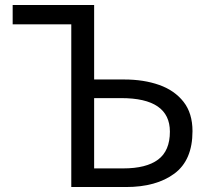

<svg xmlns="http://www.w3.org/2000/svg" viewBox="-20 -753 844 773"><path d="M487 0H267V-655H31V-733H359V-433H480Q559 -433 621 -411Q683 -389 719 -343Q755 -297 755 -225Q755 -108 682 -54Q609 0 487 0ZM476 -75Q569 -75 616.5 -110.5Q664 -146 664 -223Q664 -358 468 -358H359V-75Z"/></svg>

Font: Source Han Sans & Saira Hybrid
Style: Regular
Weight: 400
Designer: Ryoko NISHIZUKA 西塚涼子 (kana & ideographs); Paul D. Hunt (Latin, Greek & Cyrillic); Wenlong ZHANG 张文龙 (bopomofo); Sandoll 
Foundry: Adobe Systems Incorporated
Version: Version 1.00;August 2, 2021;FontCreator 13.0.0.2675 64-bit